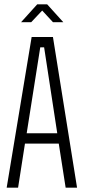

<svg xmlns="http://www.w3.org/2000/svg" viewBox="-20 -872 393 892"><path d="M153 -852 78 -769H125L176 -823L226 -769H274L199 -852ZM127 -700 11 0H64L96 -205H253L285 0H338L226 -700ZM104 -253 167 -652H185L246 -253Z"/></svg>

Font: Modon Arabic
Style: Regular
Weight: 400
Designer: Ahmedzaza
Foundry: Ahmedzaza
Version: Version 2.010